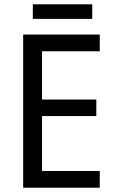

<svg xmlns="http://www.w3.org/2000/svg" viewBox="-20 -875 540 895"><path d="M445 0H88V-714H445V-636H176V-411H429V-334H176V-78H445ZM410 -855V-787H133V-855Z"/></svg>

Font: Noto Sans Ethiopic SemCond
Style: Regular
Weight: 400
Width: 4
Designer: Monotype Design Team
Foundry: Monotype Imaging Inc.
Version: Version 2.102; ttfautohint (v1.8.4.7-5d5b)